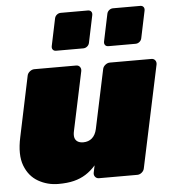

<svg xmlns="http://www.w3.org/2000/svg" viewBox="-54 -815 781 874"><g transform="rotate(-5 336.5 -377.5)"><path d="M178 10Q128 10 86 -14Q44 -38 25 -88Q6 -138 23 -217L81 -493Q83 -504 93 -512Q103 -520 114 -520H305Q316 -520 322 -512Q328 -504 326 -493L269 -224Q265 -206 268 -194Q271 -182 281 -175.5Q291 -169 307 -169Q331 -169 347 -183Q363 -197 369 -224L426 -493Q428 -504 438 -512Q448 -520 459 -520H649Q660 -520 666 -512Q672 -504 670 -493L571 -27Q569 -16 559.5 -8Q550 0 539 0H364Q353 0 346.5 -8Q340 -16 342 -27L349 -60Q328 -36 303.5 -20.5Q279 -5 249 2.5Q219 10 178 10ZM459 -595Q449 -595 444 -601.5Q439 -608 441 -618L467 -742Q469 -752 477 -758.5Q485 -765 495 -765H619Q629 -765 634 -758.5Q639 -752 637 -742L611 -618Q609 -608 601 -601.5Q593 -595 583 -595ZM220 -595Q210 -595 205 -601.5Q200 -608 202 -618L228 -742Q230 -752 238 -758.5Q246 -765 256 -765H380Q390 -765 395 -758.5Q400 -752 398 -742L372 -618Q370 -608 362 -601.5Q354 -595 344 -595Z"/></g></svg>

Font: Rubik Light Black
Style: Italic
Weight: 900
Italic angle: -12°
Version: Version 2.104